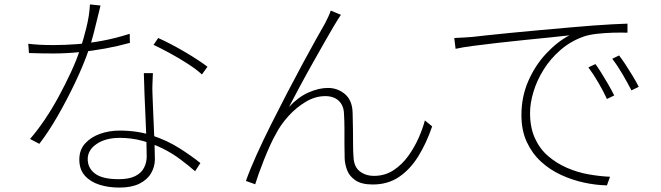

<svg xmlns="http://www.w3.org/2000/svg" viewBox="-20 -809 2990 869"><path d="M108 -611Q132 -608 159 -606.5Q186 -605 222 -605Q271 -605 325.5 -609Q380 -613 440.5 -624Q501 -635 567 -656L568 -615Q514 -600 456.5 -589.5Q399 -579 339.5 -573Q280 -567 221 -567Q196 -567 166 -567.5Q136 -568 111 -569ZM435 -784Q429 -762 421 -727Q413 -692 403 -654.5Q393 -617 383 -587Q358 -515 320.5 -436Q283 -357 241 -284Q199 -211 158 -158L116 -180Q149 -218 182.5 -267.5Q216 -317 246 -372.5Q276 -428 301.5 -483Q327 -538 342 -585Q357 -627 371 -684Q385 -741 387 -789ZM672 -478Q671 -448 670 -428.5Q669 -409 670 -387Q671 -360 672.5 -321.5Q674 -283 676 -240Q678 -197 679.5 -157Q681 -117 681 -88Q681 -54 663.5 -24.5Q646 5 610.5 22.5Q575 40 520 40Q471 40 430 27Q389 14 364 -14Q339 -42 339 -87Q339 -131 365.5 -160Q392 -189 433.5 -203.5Q475 -218 521 -218Q603 -218 670 -195.5Q737 -173 791.5 -138.5Q846 -104 887 -71L863 -34Q832 -61 796 -88Q760 -115 717 -136.5Q674 -158 625 -171.5Q576 -185 522 -185Q458 -185 417.5 -157.5Q377 -130 377 -89Q377 -48 410.5 -23Q444 2 517 2Q564 2 592 -12Q620 -26 632 -50Q644 -74 644 -100Q644 -134 642.5 -180.5Q641 -227 638.5 -279Q636 -331 634 -383Q632 -435 631 -478ZM894 -472Q869 -495 829.5 -520.5Q790 -546 748.5 -568.5Q707 -591 675 -606L696 -637Q723 -625 754.5 -608.5Q786 -592 817.5 -573.5Q849 -555 875.5 -537.5Q902 -520 919 -507Z M1523 -742Q1518 -734 1509 -720.5Q1500 -707 1491 -691Q1476 -666 1450.5 -621Q1425 -576 1394.5 -522Q1364 -468 1336 -415.5Q1308 -363 1288 -325Q1330 -370 1376.5 -390.5Q1423 -411 1464 -411Q1509 -411 1542 -382.5Q1575 -354 1576 -297Q1577 -262 1577.5 -226.5Q1578 -191 1578 -158Q1578 -125 1580 -98Q1582 -54 1608.5 -33.5Q1635 -13 1673 -13Q1722 -13 1761 -38.5Q1800 -64 1828.5 -104Q1857 -144 1875.5 -186.5Q1894 -229 1903 -264L1936 -237Q1910 -161 1873.5 -102Q1837 -43 1786.5 -8.5Q1736 26 1667 26Q1616 26 1588.5 7Q1561 -12 1551 -39Q1541 -66 1540 -91Q1539 -122 1539 -156Q1539 -190 1539 -225Q1539 -260 1537 -293Q1536 -331 1513.5 -352.5Q1491 -374 1452 -374Q1407 -374 1363.5 -348Q1320 -322 1285 -283Q1250 -244 1230 -205Q1217 -183 1202.5 -151Q1188 -119 1174.5 -85Q1161 -51 1150.5 -21.5Q1140 8 1135 25L1093 10Q1111 -41 1140.5 -106.5Q1170 -172 1206 -244Q1242 -316 1279 -387Q1316 -458 1350 -521Q1384 -584 1410.5 -631.5Q1437 -679 1451 -703Q1459 -719 1465.5 -732.5Q1472 -746 1477 -761Z M2036 -637Q2064 -638 2084 -639.5Q2104 -641 2119 -642Q2137 -644 2182 -649Q2227 -654 2289 -660Q2351 -666 2422 -672.5Q2493 -679 2562 -685Q2619 -690 2665.5 -693.5Q2712 -697 2750.5 -699Q2789 -701 2820 -702V-661Q2791 -662 2754 -661Q2717 -660 2682 -656Q2647 -652 2623 -644Q2563 -623 2517 -583Q2471 -543 2440.5 -494Q2410 -445 2394.5 -393.5Q2379 -342 2379 -298Q2379 -232 2401 -183.5Q2423 -135 2461 -102.5Q2499 -70 2546 -49.5Q2593 -29 2643.5 -20Q2694 -11 2741 -9L2727 30Q2677 29 2623.5 17.5Q2570 6 2519 -17.5Q2468 -41 2428 -78Q2388 -115 2364 -167Q2340 -219 2340 -288Q2340 -371 2371 -442Q2402 -513 2452 -566.5Q2502 -620 2557 -649Q2522 -645 2468.5 -639.5Q2415 -634 2354.5 -628Q2294 -622 2233.5 -615Q2173 -608 2122.5 -601.5Q2072 -595 2042 -588ZM2675 -519Q2686 -504 2701.5 -479.5Q2717 -455 2732.5 -428Q2748 -401 2760 -377L2727 -361Q2712 -394 2688.5 -434.5Q2665 -475 2643 -504ZM2782 -558Q2794 -543 2810 -518.5Q2826 -494 2842.5 -467Q2859 -440 2871 -416L2838 -400Q2821 -433 2798 -472.5Q2775 -512 2751 -543Z"/></svg>

Font: Noto Sans KR ExtraLight
Style: Regular
Weight: 250
Designer: Ryoko NISHIZUKA  (kana, bopomofo & ideographs); Paul D. Hunt (Latin, Greek & Cyrillic); Sandoll Communications , Soo-you
Foundry: Adobe
Version: Version 2.004-H2;hotconv 1.0.118;makeotfexe 2.5.65603